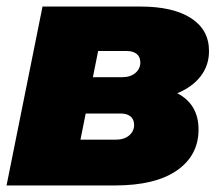

<svg xmlns="http://www.w3.org/2000/svg" viewBox="-22 -567 671 587"><path d="M-2 0 108 -547H407Q507 -547 562 -511.5Q617 -476 617 -411Q617 -367 591.5 -334Q566 -301 520 -282Q585 -248 585 -171Q585 -92 519 -46Q453 0 329 0ZM224 -140H332Q358 -140 373 -153Q388 -166 388 -185Q388 -202 377 -211Q366 -220 347 -220H240ZM262 -331H351Q377 -331 392 -344Q407 -357 407 -376Q407 -393 396 -402Q385 -411 366 -411H278Z"/></svg>

Font: Montserrat Black
Style: Italic
Weight: 900
Italic angle: -11.3°
Designer: Julieta Ulanovsky
Foundry: Julieta Ulanovsky
Version: Version 9.000; ttfautohint (v1.8.4.7-5d5b)